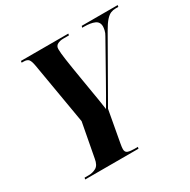

<svg xmlns="http://www.w3.org/2000/svg" viewBox="-160 -865 1007 1017"><g transform="rotate(-30 344.0 -357.0)"><path d="M77 0 79 -10H104Q129 -10 149.5 -21.5Q170 -33 176 -70L215 -277L151 -652Q146 -682 137.5 -693Q129 -704 106 -704H95L96 -714H386L384 -704H349Q329 -704 314 -696Q299 -688 299 -669Q299 -655 300.5 -641Q302 -627 305 -604.5Q308 -582 314 -545L327 -466Q333 -426 341.5 -379Q350 -332 359 -268Q377 -299 395.5 -331Q414 -363 434 -399L548 -602Q558 -618 561 -633Q564 -648 564 -655Q564 -683 540.5 -693.5Q517 -704 476 -704H465L468 -714H688L686 -704H669Q654 -704 640 -698.5Q626 -693 610 -675.5Q594 -658 573 -621L369 -264L334 -72Q332 -60 331 -53Q330 -46 330 -39Q330 -20 344.5 -15Q359 -10 384 -10H405L403 0Z"/></g></svg>

Font: Noto Serif Display ExtraCondensed ExtraBold
Style: Italic
Weight: 800
Width: 2
Italic angle: -12°
Designer: Monotype Design Team
Foundry: Monotype Imaging Inc.
Version: Version 2.009